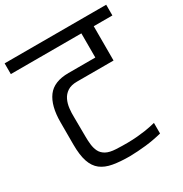

<svg xmlns="http://www.w3.org/2000/svg" viewBox="-225 -982 1060 1115"><g transform="rotate(-30 304.5 -424.5)"><path d="M-36 -840H645V-768H520V-538H275Q235 -538 211 -522Q187 -506 175 -481Q163 -456 159.5 -426Q156 -396 157 -368L158 -238Q158 -210 161 -183.5Q164 -157 174.5 -135.5Q185 -114 209 -100.5Q233 -87 276 -85Q359 -81 418 -86.5Q477 -92 509.5 -99.5Q542 -107 542 -107V-36Q487 -22 432.5 -16Q378 -10 325 -9Q260 -9 212.5 -17.5Q165 -26 134.5 -49.5Q104 -73 89 -117Q74 -161 74 -233V-381Q74 -491 116.5 -548.5Q159 -606 257 -606H437V-768H-36Z"/></g></svg>

Font: Matangi Medium
Style: Regular
Weight: 500
Designer: Prashant Pant
Foundry: The Graphic Ant
Version: Version 3.002